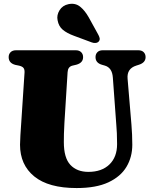

<svg xmlns="http://www.w3.org/2000/svg" viewBox="-20 -961 784 997"><path d="M584 -312 566 -558Q562.5 -609.5 524 -620.5L510 -624.5Q476 -634 476 -664.5Q476 -680 485.8 -690Q495.5 -700 513.5 -700H698Q716.5 -700 726.2 -690Q736 -680 736 -664.5Q736 -636 702 -625L688 -620.5Q638 -605 642.5 -552.5L662.5 -314.5Q664.5 -288 665.8 -262.5Q667 -237 667 -209.5Q667 -145.5 636.8 -94.8Q606.5 -44 542.8 -14.2Q479 15.5 378 15.5Q232 15.5 158 -44.8Q84 -105 84 -209.5Q84 -227.5 86 -259.8Q88 -292 90.5 -327L107.5 -585.5Q108 -600.5 102 -608.2Q96 -616 79.5 -620L60 -624Q25 -633 25 -664.5Q25 -680 35 -690Q45 -700 63.5 -700H373.5Q391.5 -700 401.5 -690Q411.5 -680 411.5 -664.5Q411.5 -634.5 376.5 -625L355.5 -620Q332.5 -614 331 -586L314.5 -322.5Q312.5 -291.5 312 -266Q311.5 -240.5 311.5 -223Q311.5 -141 345.5 -104.8Q379.5 -68.5 439 -68.5Q508.5 -68.5 548.2 -107Q588 -145.5 588 -212.5Q588 -247 586.8 -269Q585.5 -291 584 -312ZM441 -870.5 489.5 -782.5Q495 -773 497.2 -763.8Q499.5 -754.5 493.5 -746.5Q487.5 -739 476.5 -738Q465.5 -737 456 -741L364.5 -775Q327.5 -788.5 306 -806.5Q284.5 -824.5 279 -856Q273.5 -882 289 -907.5Q304.5 -933 336 -939.5Q370.5 -946.5 395.5 -926.8Q420.5 -907 441 -870.5Z"/></svg>

Font: Fraunces 72pt Soft Black
Style: Regular
Weight: 900
Version: Version 1.000;[b76b70a41]